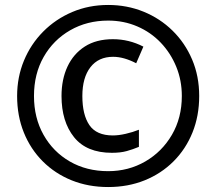

<svg xmlns="http://www.w3.org/2000/svg" viewBox="-20 -744 872 774"><path d="M416 10Q336 10 269 -17Q202 -44 152.5 -93.5Q103 -143 76 -210Q49 -277 49 -357Q49 -433 76.5 -499.5Q104 -566 154 -616.5Q204 -667 271 -695.5Q338 -724 416 -724Q492 -724 558.5 -697Q625 -670 675.5 -620.5Q726 -571 754.5 -504Q783 -437 783 -357Q783 -277 756 -210Q729 -143 679.5 -93.5Q630 -44 563 -17Q496 10 416 10ZM416 -54Q498 -54 565.5 -93Q633 -132 673 -200.5Q713 -269 713 -357Q713 -420 690.5 -475Q668 -530 628 -572Q588 -614 533.5 -637.5Q479 -661 416 -661Q331 -661 263 -622Q195 -583 156 -514.5Q117 -446 117 -357Q117 -269 155.5 -200.5Q194 -132 261.5 -93Q329 -54 416 -54ZM431 -128Q329 -128 278.5 -191Q228 -254 228 -357Q228 -424 252 -475.5Q276 -527 322 -556.5Q368 -586 435 -586Q500 -586 558 -556L529 -489Q479 -515 436 -515Q377 -515 344.5 -473Q312 -431 312 -357Q312 -281 340.5 -239.5Q369 -198 435 -198Q458 -198 486.5 -204.5Q515 -211 540 -221V-152Q516 -142 491 -135Q466 -128 431 -128Z"/></svg>

Font: Noto IKEA Latin
Style: Bold
Weight: 700
Designer: Monotype Design Team
Foundry: Monotype Imaging Inc.
Version: Version 1.0